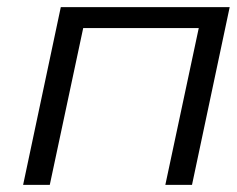

<svg xmlns="http://www.w3.org/2000/svg" viewBox="-20 -520 666 540"><path d="M45 0H120L214 -441H539L445 0H520L626 -500H151Z"/></svg>

Font: LT Wave Light
Style: Italic
Weight: 300
Designer: Daniel Lyons
Version: Version 2.5 (Glyphs App)